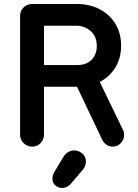

<svg xmlns="http://www.w3.org/2000/svg" viewBox="-20 -720 686 956"><path d="M140 10Q115 10 97.5 -7.5Q80 -25 80 -50V-641Q80 -666 97.5 -683Q115 -700 140 -700H199V-50Q199 -25 182 -7.5Q165 10 140 10ZM171 -288V-396H365Q410 -396 436 -422.5Q462 -449 462 -491Q462 -539 431 -565.5Q400 -592 358 -592H170V-700H364Q427 -700 476.5 -674Q526 -648 554.5 -601.5Q583 -555 583 -493Q583 -431 555 -385Q527 -339 479.5 -313.5Q432 -288 373 -288ZM541 10Q524 10 510.5 1Q497 -8 490 -22L345 -327L459 -349L592 -74Q598 -63 598 -48Q598 -25 581.5 -7.5Q565 10 541 10ZM289 216Q271 216 256 203.5Q241 191 241 169Q241 161 243.5 152.5Q246 144 252 134L295 62Q306 45 320 37Q334 29 349 29Q372 29 390 44.5Q408 60 408 85Q408 95 403.5 106.5Q399 118 389 129L332 196Q313 216 289 216Z"/></svg>

Font: National Park SemiBold
Style: Regular
Weight: 600
Designer: Andrea Herstowski, Ben Hoepner
Version: Version 1.009